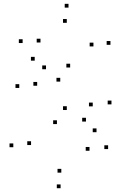

<svg xmlns="http://www.w3.org/2000/svg" viewBox="-20 -772 660 1014"><path d="M81.8 -307.5V-327.5H61.8V-307.5ZM280.7 -116.7V-136.7H260.7V-116.7ZM452.7 24.2V4.2H432.7V24.2ZM303.8 139.8V119.8H283.8V139.8ZM144 -6V-26H124V-6ZM50.3 5.5V-14.5H30.3V5.5ZM300 222V202H280V222ZM551 15.3V-4.7H531V15.3ZM332.8 -191V-211H312.8V-191ZM176.3 -319.2V-339.2H156.3V-319.2ZM223 -406.3V-426.3H203V-406.3ZM163.3 -451.7V-471.7H143.3V-451.7ZM568.7 -220.8V-240.8H548.7V-220.8ZM350.5 -415.5V-435.5H330.5V-415.5ZM193.8 -547.5V-567.5H173.8V-547.5ZM332.7 -651.5V-671.5H312.7V-651.5ZM473.5 -526.8V-546.8H453.5V-526.8ZM563.3 -535.3V-555.3H543.3V-535.3ZM341.8 -731.8V-751.8H321.8V-731.8ZM99.5 -544.7V-564.7H79.5V-544.7ZM298.2 -341V-361H278.2V-341ZM469.8 -210.2V-230.2H449.8V-210.2ZM434 -130V-150H414V-130ZM489.7 -73.8V-93.8H469.7V-73.8Z"/></svg>

Font: Monaspace Krypton Dots Var
Style: Regular
Weight: 400
Designer: Riley Cran and the Lettermatic Team
Version: Version 1.100 (Monaspace Krypton Dots)